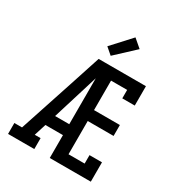

<svg xmlns="http://www.w3.org/2000/svg" viewBox="-223 -1131 1195 1280"><g transform="rotate(30 375.0 -491.0)"><path d="M30 0V-84H89L223 -490L303 -735H386Q369 -673 350.5 -612Q332 -551 313 -490L242 -260H351V-176H216L187 -84H232V0ZM351 0V-735H667V-586H571V-651H447V-424H646V-340H447V-84H571V-149H667V0ZM362 -793 311 -837 444 -982 507 -928Z"/></g></svg>

Font: Iosevka Etoile Medium
Style: Regular
Weight: 500
Designer: Belleve Invis
Foundry: Belleve Invis
Version: Version 22.1.2; ttfautohint (v1.8.4)